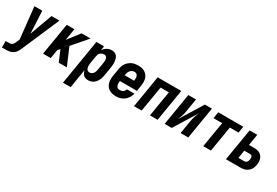

<svg xmlns="http://www.w3.org/2000/svg" viewBox="27 -1513 3916 2713"><g transform="rotate(30 1985.0 -156.5)"><path d="M-30 215V110H28Q41 110 54.5 106.5Q68 103 78.5 93.5Q89 84 95.5 72Q102 60 107 47L131 -7L76 -520H204L222 -155L355 -520H484L221 89Q213 108 203 127Q193 146 178.5 161.5Q164 177 146 189Q128 201 108 206.5Q88 212 68 213.5Q48 215 28 215Z M517 0 603 -520H728L696 -328L844 -520H991L785 -281L905 0H773L697 -179L666 -142L642 0Z M966 215 1087 -520H1212L1201 -450Q1212 -467 1227.5 -482.5Q1243 -498 1261 -508Q1279 -518 1299 -523Q1319 -528 1338 -528Q1364 -528 1386.5 -518Q1409 -508 1422.5 -489Q1436 -470 1442 -446.5Q1448 -423 1450 -398Q1452 -373 1449.5 -347.5Q1447 -322 1443 -297L1423 -177Q1420 -155 1414 -133Q1408 -111 1398 -90.5Q1388 -70 1373.5 -51Q1359 -32 1340 -18.5Q1321 -5 1298.5 1.5Q1276 8 1254 8Q1233 8 1212.5 1.5Q1192 -5 1177.5 -19Q1163 -33 1154.5 -51.5Q1146 -70 1141 -90L1091 215ZM1219 -97Q1235 -97 1251 -106Q1267 -115 1277.5 -129.5Q1288 -144 1293 -160.5Q1298 -177 1301 -194L1321 -314Q1323 -326 1324 -338Q1325 -350 1324 -362Q1323 -374 1320 -385Q1317 -396 1310.5 -405Q1304 -414 1293 -418.5Q1282 -423 1270 -423Q1254 -423 1238 -417Q1222 -411 1210 -399Q1198 -387 1191.5 -371.5Q1185 -356 1183 -341L1163 -221Q1161 -207 1159.5 -193.5Q1158 -180 1159 -167Q1160 -154 1163.5 -141Q1167 -128 1174 -118Q1181 -108 1193 -102.5Q1205 -97 1219 -97Z M1710 8Q1680 8 1651 2Q1622 -4 1598 -18.5Q1574 -33 1557.5 -55.5Q1541 -78 1533 -105.5Q1525 -133 1525 -163Q1525 -193 1530 -223L1550 -343Q1554 -368 1562.5 -393Q1571 -418 1586 -440Q1601 -462 1622 -479.5Q1643 -497 1667 -508.5Q1691 -520 1716.5 -524Q1742 -528 1767 -528Q1797 -528 1825.5 -522Q1854 -516 1877.5 -501Q1901 -486 1917.5 -463.5Q1934 -441 1941.5 -413.5Q1949 -386 1948.5 -356Q1948 -326 1943 -297L1929 -208H1651V-207Q1649 -194 1648 -181Q1647 -168 1648.5 -156Q1650 -144 1654.5 -132.5Q1659 -121 1666.5 -112.5Q1674 -104 1686 -100Q1698 -96 1710 -96Q1724 -96 1737.5 -99Q1751 -102 1763 -110Q1775 -118 1783.5 -130.5Q1792 -143 1795 -156H1918Q1910 -122 1891 -90Q1872 -58 1843 -35Q1814 -12 1779 -2Q1744 8 1710 8ZM1669 -312H1822V-313Q1824 -326 1825 -338.5Q1826 -351 1825 -363.5Q1824 -376 1820 -387Q1816 -398 1808.5 -407Q1801 -416 1789.5 -420Q1778 -424 1765 -424Q1748 -424 1730 -416Q1712 -408 1699.5 -393.5Q1687 -379 1680.5 -361.5Q1674 -344 1671 -327Z M2001 0 2087 -520H2472L2386 0H2261L2330 -415H2195L2126 0Z M2501 0 2587 -520H2712L2678 -312Q2675 -291 2670.5 -270Q2666 -249 2659 -228.5Q2652 -208 2643.5 -188Q2635 -168 2627 -147L2857 -520H2972L2886 0H2761L2795 -208Q2799 -229 2803.5 -250Q2808 -271 2814.5 -291.5Q2821 -312 2829.5 -332Q2838 -352 2847 -373L2616 0Z M3131 0 3200 -415H3058L3075 -520H3484L3467 -415H3325L3256 0Z M3501 0 3587 -520H3712L3682 -338H3765Q3791 -338 3815 -333.5Q3839 -329 3859 -317.5Q3879 -306 3893.5 -287.5Q3908 -269 3915 -246Q3922 -223 3922.5 -198Q3923 -173 3919 -148Q3915 -128 3908 -107.5Q3901 -87 3888.5 -69Q3876 -51 3858 -37Q3840 -23 3820 -14.5Q3800 -6 3779 -3Q3758 0 3738 0ZM3644 -105H3738Q3749 -105 3760 -109.5Q3771 -114 3779 -123Q3787 -132 3791 -143Q3795 -154 3796 -165Q3798 -176 3798.5 -187.5Q3799 -199 3796 -209Q3793 -219 3785 -226.5Q3777 -234 3765 -234H3665Z"/></g></svg>

Font: Iosevka SS04 Extrabold Oblique
Style: Regular
Weight: 800
Italic angle: -9°
Monospace: yes
Designer: Belleve Invis
Foundry: Belleve Invis
Version: Version 19.0.0; ttfautohint (v1.8.4)